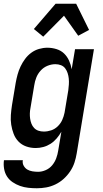

<svg xmlns="http://www.w3.org/2000/svg" viewBox="-32 -783 552 1026"><path d="M165 223Q142 223 119 220.5Q96 218 75 210.5Q54 203 35.5 190.5Q17 178 5.5 160Q-6 142 -10 119.5Q-14 97 -11 74L-10 73H90Q87 89 94.5 102.5Q102 116 114 123Q126 130 141 132.5Q156 135 172 135Q192 135 212.5 126Q233 117 247 100Q261 83 268.5 62.5Q276 42 279 22L296 -79Q285 -60 270.5 -43Q256 -26 238 -14.5Q220 -3 199.5 2.5Q179 8 159 8Q132 8 108 -0.5Q84 -9 67 -26.5Q50 -44 41 -67.5Q32 -91 28 -116.5Q24 -142 26 -168.5Q28 -195 32 -221L52 -341Q56 -363 62 -385Q68 -407 78 -428Q88 -449 102 -468Q116 -487 135 -501Q154 -515 176.5 -521.5Q199 -528 221 -528Q246 -528 270 -520.5Q294 -513 310.5 -497Q327 -481 337 -459Q347 -437 351 -413L369 -520H470L378 36Q374 61 366 85.5Q358 110 343 132.5Q328 155 308 173Q288 191 264 202.5Q240 214 215 218.5Q190 223 165 223ZM202 -80Q222 -80 241.5 -86.5Q261 -93 276.5 -108Q292 -123 300.5 -142Q309 -161 313 -181L333 -301Q335 -316 336 -332Q337 -348 335.5 -363Q334 -378 329.5 -392Q325 -406 316.5 -417.5Q308 -429 294 -434.5Q280 -440 264 -440Q243 -440 222 -431.5Q201 -423 185.5 -406Q170 -389 162 -368.5Q154 -348 151 -327L131 -207Q128 -192 127.5 -177.5Q127 -163 129 -149Q131 -135 136 -122Q141 -109 150.5 -99Q160 -89 173.5 -84.5Q187 -80 202 -80ZM199 -587 149 -628 265 -763H375L444 -623L386 -592L310 -699Z"/></svg>

Font: Iosevka Semibold Oblique
Style: Regular
Weight: 600
Italic angle: -9°
Monospace: yes
Designer: Belleve Invis
Foundry: Belleve Invis
Version: Version 32.5.0; ttfautohint (v1.8.4)